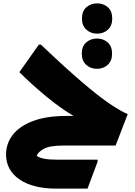

<svg xmlns="http://www.w3.org/2000/svg" viewBox="-20 -865 800 1141"><path d="M356 0Q276 0 241 19Q206 38 198 61Q212 72 241.5 78Q271 84 322 84H560V96L500 256H316Q175 256 95.5 201Q16 146 16 53Q16 -11 55 -62.5Q94 -114 174 -145Q254 -176 375 -176H417Q338 -223 254.5 -292Q171 -361 95 -436L211 -600H223Q367 -463 467 -377.5Q567 -292 633 -247.5Q699 -203 739 -187L667 0ZM557 -665Q520 -665 493.5 -688.5Q467 -712 467 -755Q467 -799 493.5 -822Q520 -845 557 -845Q595 -845 621 -822Q647 -799 647 -755Q647 -712 621 -688.5Q595 -665 557 -665ZM556 -456Q519 -456 492.5 -479.5Q466 -503 466 -546Q466 -590 492.5 -613Q519 -636 556 -636Q594 -636 620 -613Q646 -590 646 -546Q646 -503 620 -479.5Q594 -456 556 -456Z"/></svg>

Font: Kufam Black
Style: Regular
Weight: 900
Designer: Wael Morcos, Artur Schmal
Foundry: Original Type
Version: Version 1.301; ttfautohint (v1.8.3)